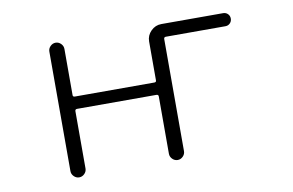

<svg xmlns="http://www.w3.org/2000/svg" viewBox="-61 -651 1122 735"><g transform="rotate(-10 500.0 -283.5)"><path d="M843.8 -544.9Q854.5 -544.9 861.8 -537.6Q869.1 -530.3 869.1 -519.5Q869.1 -508.8 861.8 -501.5Q854.5 -494.1 843.8 -494.1H612.3Q604.5 -494.1 604.5 -486.3V-50.8Q604.5 -39.1 595.7 -30.3Q586.9 -21.5 575.2 -21.5Q563.5 -21.5 554.7 -30.3Q545.9 -39.1 545.9 -50.8V-273.4Q545.9 -281.2 538.1 -281.2H229.5Q221.7 -281.2 221.7 -273.4V-50.8Q221.7 -39.1 212.9 -30.3Q204.1 -21.5 192.4 -21.5Q180.7 -21.5 171.9 -30.3Q163.1 -39.1 163.1 -50.8V-515.6Q163.1 -527.3 171.9 -536.1Q180.7 -544.9 192.4 -544.9Q204.1 -544.9 212.9 -536.1Q221.7 -527.3 221.7 -515.6V-335.9Q221.7 -329.1 229.5 -329.1H538.1Q545.9 -329.1 545.9 -335.9V-487.3Q545.9 -510.7 563 -527.8Q580.1 -544.9 603.5 -544.9Z"/></g></svg>

Font: Rounded-X Mgen+ 1m light
Style: Regular
Weight: 200
Designer: [Source Han Sans]
Ryoko NISHIZUKA  (kana & ideographs); Paul D. Hunt (Latin, Greek & Cyrillic); Wenlong ZHANG  (bopomofo
Version: Version 1.059.20150602